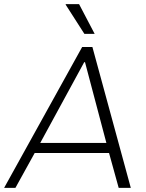

<svg xmlns="http://www.w3.org/2000/svg" viewBox="-39 -915 709 935"><path d="M598 0H539L492 -170H130L36 0H-19L361 -686H411ZM371 -612 157 -219H479L375 -612ZM422 -750H372L281 -892V-895H346Z"/></svg>

Font: Chivo Thin Italic
Style: Regular
Weight: 100
Italic angle: -8.05°
Designer: Hector Gatti
Foundry: Omnibus-Type
Version: Version 1.007